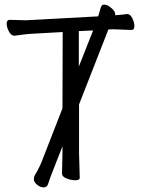

<svg xmlns="http://www.w3.org/2000/svg" viewBox="-20 -771 617 833"><path d="M322 -482 384 -639 322 -636ZM450 -643Q450 -641 449 -640L323 -318V-106L326 0Q326 11 306.5 11Q287 11 268 3Q249 -5 249 -18L251 -107V-136L216 -47Q197 0 188 29Q183 42 169 42Q155 42 141 30.5Q127 19 127 8Q127 -3 130 -9Q150 -42 161 -70L251 -301L252 -632L126 -625Q101 -624 77.5 -620.5Q54 -617 43 -616H42Q29 -616 19 -634Q9 -652 9 -668.5Q9 -685 22 -685L93 -683L406 -700Q412 -720 417 -738Q421 -751 431 -751Q441 -751 453 -744Q480 -725 480 -709Q480 -708 479 -705Q486 -705 494 -706Q518 -708 530 -710H533Q545 -710 554 -692Q563 -674 563 -657.5Q563 -641 551 -641L471 -644Z"/></svg>

Font: Fusion Kai T
Style: Regular
Weight: 400
Designer: Fontworks Inc.
Version: Version 24.134;May 13, 2024